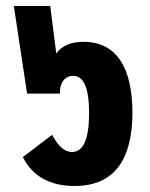

<svg xmlns="http://www.w3.org/2000/svg" viewBox="-20 -604 498 638"><path d="M420 -230C420 -374 370 -465 258 -465C217 -465 186 -453 167 -426L147 -584H26L70 -293H179C178 -332 198 -352 223 -352C256 -352 276 -317 276 -228C276 -144 258 -99 219 -99C193 -99 173 -120 153 -156L56 -82C90 -14 152 14 228 14C363 14 420 -78 420 -230Z"/></svg>

Font: Noto Sans Thai UI Condensed Extra
Style: Regular
Weight: 800
Width: 3
Designer: Monotype Design Team
Foundry: Monotype Imaging Inc.
Version: Version 1.901